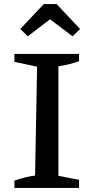

<svg xmlns="http://www.w3.org/2000/svg" viewBox="-20 -927 446 947"><path d="M51 0V-36Q77 -45 102.5 -51.5Q128 -58 153 -61L163 -598L51 -622V-661H370V-625Q347 -617 321.5 -610.5Q296 -604 268 -600V-60L370 -40V0ZM259 -907 375 -784 338 -748 227 -832 117 -748 80 -784 196 -907Z"/></svg>

Font: Piazzolla Thin SemiBold
Style: Regular
Weight: 600
Version: Version 2.005